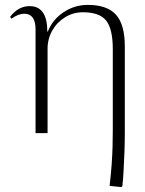

<svg xmlns="http://www.w3.org/2000/svg" viewBox="-20 -543 592 783"><path d="M475 220 427 215Q433 162 435.5 125.5Q438 89 439 57Q440 25 440 -15V-342Q440 -425 413 -459Q386 -493 318 -493Q279 -493 246 -473Q213 -453 193.5 -419Q174 -385 174 -344V0H125V-423Q125 -487 79 -487Q55 -487 27 -467L21 -474Q54 -518 101 -518Q173 -518 173 -414H175Q194 -463 239 -493Q284 -523 338 -523Q417 -523 453 -483Q489 -443 489 -354V-1Q489 36 487.5 76.5Q486 117 484 153.5Q482 190 479 216Z"/></svg>

Font: Literata 72pt ExtraLight
Style: Regular
Weight: 200
Designer: Latin by Veronika Burian and Jose Scaglione. Greek by Irene Vlachou. Cyrillic by Vera Evstafieva.
Foundry: TypeTogether
Version: Version 3.002